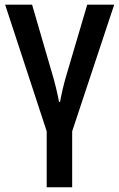

<svg xmlns="http://www.w3.org/2000/svg" viewBox="-20 -561 510 821"><path d="M288.6 239.7H179.7V0.5L2 -541H117.2L202.1 -249.5Q212.9 -213.9 220.7 -180.4Q228.5 -147 232.4 -125.5H236.8Q240.7 -147.9 248.3 -180.7Q255.9 -213.4 265.6 -245.1L353 -541H468.3L288.6 0.5Z"/></svg>

Font: Open Sans SemiCondensed SemiBold
Style: Regular
Weight: 600
Width: 4
Designer: Monotype Design Team
Foundry: Monotype Imaging Inc.
Version: Version 3.000